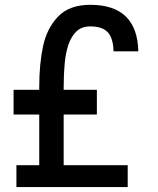

<svg xmlns="http://www.w3.org/2000/svg" viewBox="-20 -758 640 778"><path d="M46.5 -88.5H139V-294H35V-394H139V-405Q139 -498.5 154.5 -571Q170 -643.5 215.5 -691Q261 -738.5 346 -738.5Q536 -738.5 540.5 -550H440Q439 -602.5 417 -626.8Q395 -651 346 -651Q311.5 -651 290.5 -631.5Q269.5 -612 257 -576.5Q246 -543 242 -499.5Q238 -456 238 -405V-394H372.5V-294H238V-88.5H497.5V0H46.5Z"/></svg>

Font: JuliaMono Medium
Style: Regular
Weight: 500
Monospace: yes
Designer: cormullion
Foundry: corm
Version: Version 0.054; ttfautohint (v1.8.4)